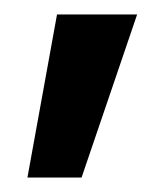

<svg xmlns="http://www.w3.org/2000/svg" viewBox="-20 -128 227 266"><path d="M18 118 59 -108H170L93 118Z"/></svg>

Font: Cuprum SemiBold
Style: Italic
Weight: 600
Italic angle: -10°
Version: Version 3.000